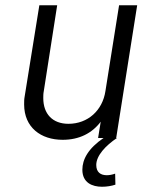

<svg xmlns="http://www.w3.org/2000/svg" viewBox="-20 -526 565 732"><path d="M419 136C408 140 397 142 387 142C364 142 347 131 347 103C347 67 383 29 426 0H423L503 -506H434L382 -179C371 -105 315 -54 241 -54C180 -54 145 -92 145 -152C145 -160 145 -169 147 -179L198 -506H130L74 -158C72 -148 72 -138 72 -128C72 -40 136 7 219 7C282 7 331 -18 364 -62L354 0H375C316 40 294 82 294 121C294 171 332 186 369 186C387 186 405 183 420 178Z"/></svg>

Font: Arthouse Owned
Style: Italic
Weight: 400
Italic angle: -10°
Designer: Jeremy Tribby
Foundry: Tribby Type
Version: Version 1.000;PS 001.000;hotconv 1.0.88;makeotf.lib2.5.64775